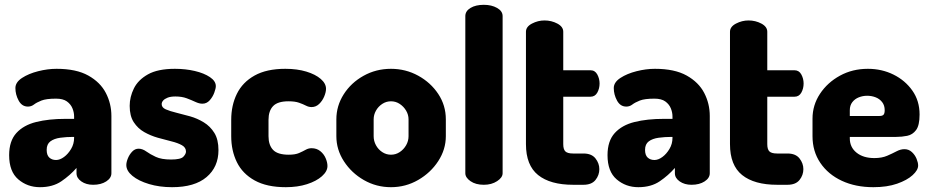

<svg xmlns="http://www.w3.org/2000/svg" viewBox="-20 -768 3866 798"><path d="M146 10Q94 10 56 -22.5Q18 -55 18 -123Q18 -182 48 -215Q78 -248 130.5 -261Q183 -274 252 -274H288V-284Q288 -301 281 -318Q274 -335 258 -346.5Q242 -358 213 -358Q172 -358 152 -350Q132 -342 121 -333.5Q110 -325 96 -325Q71 -325 57.5 -350Q44 -375 44 -402Q44 -426 71.5 -444Q99 -462 138.5 -472Q178 -482 215 -482Q297 -482 347 -454Q397 -426 420 -381.5Q443 -337 443 -286V-48Q443 -28 421.5 -14Q400 0 367 0Q338 0 318 -14Q298 -28 298 -48V-70Q271 -39 235 -14.5Q199 10 146 10ZM213 -103Q229 -103 246 -115.5Q263 -128 275.5 -149Q288 -170 288 -195V-199H284Q256 -199 230.5 -195.5Q205 -192 189.5 -180.5Q174 -169 174 -145Q174 -123 185 -113Q196 -103 213 -103Z M695 10Q643 10 599.5 -3Q556 -16 530.5 -37Q505 -58 505 -82Q505 -94 511.5 -110Q518 -126 529.5 -138Q541 -150 556 -150Q572 -150 588 -138.5Q604 -127 627.5 -116Q651 -105 691 -105Q731 -105 742 -116.5Q753 -128 753 -138Q753 -155 736 -164.5Q719 -174 692.5 -180.5Q666 -187 636 -195.5Q606 -204 579.5 -219Q553 -234 536 -260Q519 -286 519 -328Q519 -365 536.5 -400.5Q554 -436 595 -459Q636 -482 707 -482Q751 -482 789.5 -473Q828 -464 852.5 -447.5Q877 -431 877 -410Q877 -400 870.5 -382.5Q864 -365 851.5 -351Q839 -337 821 -337Q808 -337 792 -344.5Q776 -352 756 -359.5Q736 -367 709 -367Q689 -367 676.5 -362Q664 -357 658 -350Q652 -343 652 -335Q652 -321 669 -313.5Q686 -306 713 -299.5Q740 -293 770 -284.5Q800 -276 827 -259.5Q854 -243 871 -215.5Q888 -188 888 -144Q888 -74 838.5 -32Q789 10 695 10Z M1168 10Q1089 10 1038.5 -18Q988 -46 964.5 -94Q941 -142 941 -202V-270Q941 -330 964.5 -378Q988 -426 1038 -454Q1088 -482 1166 -482Q1215 -482 1253 -470.5Q1291 -459 1313 -440Q1335 -421 1335 -399Q1335 -385 1327.5 -367Q1320 -349 1306.5 -336Q1293 -323 1275 -323Q1263 -323 1251.5 -329Q1240 -335 1223 -341Q1206 -347 1179 -347Q1134 -347 1115 -327Q1096 -307 1096 -270V-202Q1096 -165 1115 -145Q1134 -125 1180 -125Q1207 -125 1223 -132Q1239 -139 1250.5 -145.5Q1262 -152 1275 -152Q1296 -152 1311 -140Q1326 -128 1333.5 -110.5Q1341 -93 1341 -78Q1341 -56 1318 -35.5Q1295 -15 1256 -2.5Q1217 10 1168 10Z M1605 10Q1544 10 1492.5 -19.5Q1441 -49 1409.5 -97.5Q1378 -146 1378 -202V-272Q1378 -328 1408.5 -376Q1439 -424 1491 -453Q1543 -482 1605 -482Q1666 -482 1718 -453.5Q1770 -425 1801.5 -377.5Q1833 -330 1833 -272V-202Q1833 -147 1801.5 -98.5Q1770 -50 1718 -20Q1666 10 1605 10ZM1605 -125Q1625 -125 1641.5 -136Q1658 -147 1668 -164.5Q1678 -182 1678 -202V-272Q1678 -291 1668 -308Q1658 -325 1641.5 -336Q1625 -347 1605 -347Q1585 -347 1568.5 -336Q1552 -325 1542.5 -308Q1533 -291 1533 -272V-202Q1533 -182 1542.5 -164.5Q1552 -147 1568.5 -136Q1585 -125 1605 -125Z M1991 0Q1957 0 1935.5 -15Q1914 -30 1914 -48V-701Q1914 -722 1935.5 -735Q1957 -748 1991 -748Q2023 -748 2046 -735Q2069 -722 2069 -701V-48Q2069 -30 2046 -15Q2023 0 1991 0Z M2362 0Q2267 0 2216.5 -40.5Q2166 -81 2166 -169V-636Q2166 -657 2191 -670Q2216 -683 2243 -683Q2272 -683 2296.5 -670Q2321 -657 2321 -636V-476H2434Q2453 -476 2462.5 -458.5Q2472 -441 2472 -421Q2472 -400 2462.5 -383Q2453 -366 2434 -366H2321V-169Q2321 -147 2330 -138.5Q2339 -130 2362 -130H2405Q2439 -130 2455 -109.5Q2471 -89 2471 -65Q2471 -40 2455 -20Q2439 0 2405 0Z M2633 10Q2581 10 2543 -22.5Q2505 -55 2505 -123Q2505 -182 2535 -215Q2565 -248 2617.5 -261Q2670 -274 2739 -274H2775V-284Q2775 -301 2768 -318Q2761 -335 2745 -346.5Q2729 -358 2700 -358Q2659 -358 2639 -350Q2619 -342 2608 -333.5Q2597 -325 2583 -325Q2558 -325 2544.5 -350Q2531 -375 2531 -402Q2531 -426 2558.5 -444Q2586 -462 2625.5 -472Q2665 -482 2702 -482Q2784 -482 2834 -454Q2884 -426 2907 -381.5Q2930 -337 2930 -286V-48Q2930 -28 2908.5 -14Q2887 0 2854 0Q2825 0 2805 -14Q2785 -28 2785 -48V-70Q2758 -39 2722 -14.5Q2686 10 2633 10ZM2700 -103Q2716 -103 2733 -115.5Q2750 -128 2762.5 -149Q2775 -170 2775 -195V-199H2771Q2743 -199 2717.5 -195.5Q2692 -192 2676.5 -180.5Q2661 -169 2661 -145Q2661 -123 2672 -113Q2683 -103 2700 -103Z M3210 0Q3115 0 3064.5 -40.5Q3014 -81 3014 -169V-636Q3014 -657 3039 -670Q3064 -683 3091 -683Q3120 -683 3144.5 -670Q3169 -657 3169 -636V-476H3282Q3301 -476 3310.5 -458.5Q3320 -441 3320 -421Q3320 -400 3310.5 -383Q3301 -366 3282 -366H3169V-169Q3169 -147 3178 -138.5Q3187 -130 3210 -130H3253Q3287 -130 3303 -109.5Q3319 -89 3319 -65Q3319 -40 3303 -20Q3287 0 3253 0Z M3610 10Q3536 10 3479 -16.5Q3422 -43 3389.5 -91Q3357 -139 3357 -202V-275Q3357 -331 3388 -378Q3419 -425 3471 -453.5Q3523 -482 3587 -482Q3645 -482 3693.5 -458Q3742 -434 3772 -391.5Q3802 -349 3802 -292Q3802 -247 3787.5 -227.5Q3773 -208 3750.5 -203.5Q3728 -199 3705 -199H3512V-193Q3512 -156 3540 -133.5Q3568 -111 3614 -111Q3645 -111 3667 -120.5Q3689 -130 3706 -139Q3723 -148 3739 -148Q3757 -148 3770 -136Q3783 -124 3789.5 -108Q3796 -92 3796 -80Q3796 -61 3773 -40Q3750 -19 3708.5 -4.5Q3667 10 3610 10ZM3512 -286H3636Q3647 -286 3652 -291Q3657 -296 3657 -310Q3657 -330 3646.5 -343.5Q3636 -357 3619.5 -363.5Q3603 -370 3584 -370Q3566 -370 3549.5 -363.5Q3533 -357 3522.5 -343.5Q3512 -330 3512 -310Z"/></svg>

Font: Dosis ExtraLight ExtraBold
Style: Regular
Weight: 800
Version: Version 3.001; ttfautohint (v1.8.2)